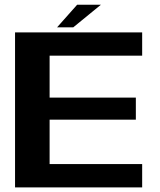

<svg xmlns="http://www.w3.org/2000/svg" viewBox="-20 -816 698 836"><path d="M45.5 0H599V-101.5H196V-295H571.5V-391H196V-573.5H599V-675H45.5ZM228.5 -697H299L419.5 -795.5H316Z"/></svg>

Font: Anybody SemiExpanded SemiBold
Style: Regular
Weight: 600
Width: 6
Designer: Tyler Finck
Foundry: Etcetera Type Company
Version: Version 1.113;gftools[0.9.25]